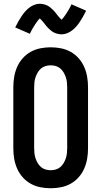

<svg xmlns="http://www.w3.org/2000/svg" viewBox="-20 -995 540 1023"><path d="M250 8Q222 8 194.5 2.5Q167 -3 143 -16.5Q119 -30 100.5 -51Q82 -72 71 -97.5Q60 -123 55.5 -150Q51 -177 51 -205V-530Q51 -558 55.5 -585Q60 -612 71 -637.5Q82 -663 100.5 -684Q119 -705 143 -718.5Q167 -732 194.5 -737.5Q222 -743 250 -743Q278 -743 305.5 -737.5Q333 -732 357 -718.5Q381 -705 399.5 -684Q418 -663 429 -637.5Q440 -612 444.5 -585Q449 -558 449 -530V-205Q449 -177 444.5 -150Q440 -123 429 -97.5Q418 -72 399.5 -51Q381 -30 357 -16.5Q333 -3 305.5 2.5Q278 8 250 8ZM250 -88Q264 -88 277.5 -92Q291 -96 301.5 -105Q312 -114 319 -126Q326 -138 330.5 -151Q335 -164 336.5 -177.5Q338 -191 338 -205V-530Q338 -544 336.5 -557.5Q335 -571 330.5 -584Q326 -597 319 -609Q312 -621 301.5 -630Q291 -639 277.5 -643Q264 -647 250 -647Q236 -647 222.5 -643Q209 -639 198.5 -630Q188 -621 181 -609Q174 -597 169.5 -584Q165 -571 163.5 -557.5Q162 -544 162 -530V-205Q162 -191 163.5 -177.5Q165 -164 169.5 -151Q174 -138 181 -126Q188 -114 198.5 -105Q209 -96 222.5 -92Q236 -88 250 -88ZM308 -812Q302 -812 296.5 -813Q291 -814 286 -815Q281 -816 276 -818Q271 -820 266 -822.5Q261 -825 257.5 -827.5Q254 -830 249.5 -834Q245 -838 240.5 -842Q236 -846 232.5 -850Q229 -854 226 -857.5Q223 -861 220 -865Q217 -869 213 -874Q209 -879 205 -883.5Q201 -888 198.5 -890.5Q196 -893 192 -897Q190 -895 186.5 -891Q183 -887 181 -884.5Q179 -882 177 -879Q175 -876 172.5 -872.5Q170 -869 167.5 -865.5Q165 -862 162.5 -857.5Q160 -853 157 -848.5Q154 -844 151 -838.5Q148 -833 145 -827Q142 -821 139 -815L61 -849Q70 -867 78.5 -882Q87 -897 95.5 -909.5Q104 -922 113 -932.5Q122 -943 134.5 -953Q147 -963 162 -969Q177 -975 192 -975Q198 -975 203.5 -974Q209 -973 214 -972Q219 -971 224 -969Q229 -967 234 -964.5Q239 -962 242.5 -959.5Q246 -957 250.5 -953Q255 -949 259.5 -945Q264 -941 267.5 -937Q271 -933 274 -929.5Q277 -926 280 -922Q283 -918 287 -913Q291 -908 295 -903.5Q299 -899 301.5 -896.5Q304 -894 308 -890Q310 -892 313.5 -896Q317 -900 319 -902.5Q321 -905 323 -908Q325 -911 327.5 -914.5Q330 -918 332.5 -921.5Q335 -925 337.5 -929.5Q340 -934 343 -938.5Q346 -943 349 -948.5Q352 -954 355 -960Q358 -966 361 -972L439 -938Q430 -920 421.5 -905Q413 -890 404.5 -877.5Q396 -865 387 -854.5Q378 -844 365.5 -834Q353 -824 338 -818Q323 -812 308 -812Z"/></svg>

Font: Iosevka Algr
Style: Bold
Weight: 700
Monospace: yes
Designer: Belleve Invis
Foundry: Belleve Invis
Version: Version 26.0.2; ttfautohint (v1.8.3)